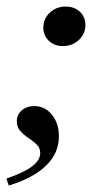

<svg xmlns="http://www.w3.org/2000/svg" viewBox="-28 -447 321 596"><path d="M166.9 -304Q141.1 -304 123.8 -320.2Q106.5 -336.3 106.5 -361.3Q106.5 -388.7 126.6 -407.7Q146.8 -426.6 175.8 -426.6Q203.2 -426.6 220.2 -410.5Q237.1 -394.4 237.1 -369.4Q237.1 -341.9 216.9 -323Q196.8 -304 166.9 -304ZM-0.8 129 -8.1 107.3Q44.4 89.5 70.6 70.2Q96.8 50.8 96.8 28.2Q96.8 12.1 85.9 1.6Q75 -8.9 60.5 -18.5Q46 -28.2 35.1 -40.3Q24.2 -52.4 24.2 -71Q24.2 -91.1 39.5 -104.4Q54.8 -117.7 78.2 -117.7Q111.3 -117.7 133.1 -91.1Q154.8 -64.5 154.8 -23.4Q154.8 28.2 115.3 66.9Q75.8 105.6 -0.8 129Z"/></svg>

Font: Playfair 5pt SemiExpanded Light Medium
Style: Italic
Weight: 500
Italic angle: -15.6°
Version: Version 2.001;gftools[0.9.30]